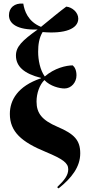

<svg xmlns="http://www.w3.org/2000/svg" viewBox="-20 -831 472 1072"><path d="M307 221C380 163 428 101 428 25C428 -48 395 -83 301 -123C215 -160 184 -198 184 -264C184 -310 201 -358 228 -384C260 -349 314 -337 340 -337C378 -337 407 -371 407 -410C407 -438 398 -456 386 -466C350 -466 284 -451 230 -404C204 -440 193 -495 193 -542C193 -581 198 -619 218 -652C342 -641 417 -670 417 -727C417 -762 383 -791 350 -794C313 -767 263 -725 209 -681C135 -711 116 -772 110 -811C60 -815 30 -787 30 -746C30 -699 75 -663 190 -666C103 -604 69 -570 69 -521C69 -461 113 -420 209 -396V-394C78 -350 35 -271 35 -195C35 -95 101 -38 235 17C331 57 361 79 361 114C361 147 341 174 299 214Z"/></svg>

Font: Noto Serif Display ExtraCondensed ExtraBold
Style: Regular
Weight: 800
Width: 2
Designer: Monotype Design Team
Foundry: Monotype Imaging Inc.
Version: Version 2.009